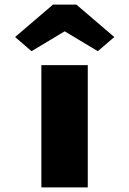

<svg xmlns="http://www.w3.org/2000/svg" viewBox="-20 -820 564 840"><path d="M161 0V-535H364V0ZM118 -596 46 -658 212 -800H314L480 -658L408 -596L248 -692H278Z"/></svg>

Font: Lexend Peta Black
Style: Regular
Weight: 900
Version: Version 1.007